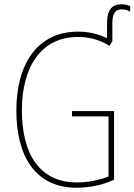

<svg xmlns="http://www.w3.org/2000/svg" viewBox="-20 -874 633 904"><path d="M552 -854C509 -854 484 -829 484 -766V-694C439 -716 395 -725 347 -725C156 -725 57 -572 57 -354C57 -136 148 10 341 10C397 10 463 -2 517 -28V-351H319V-326H491V-43C450 -27 397 -15 342 -15C170 -15 83 -144 83 -355C83 -555 171 -700 347 -700C395 -700 444 -690 496 -658L509 -681V-766C509 -815 526 -830 553 -830C572 -830 587 -823 593 -819V-845C583 -850 570 -854 552 -854Z"/></svg>

Font: Noto Sans Condensed Thin
Style: Regular
Weight: 100
Width: 3
Designer: Monotype Design Team
Foundry: Monotype Imaging Inc.
Version: Version 2.013